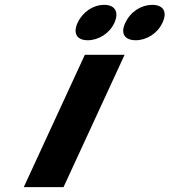

<svg xmlns="http://www.w3.org/2000/svg" viewBox="-20 -772 699 792"><path d="M494 -546H330L78 0H242ZM452 -678C472 -723 454 -752 410 -752C365 -752 322 -724 300 -678C280 -633 298 -606 342 -606C386 -606 432 -634 452 -678ZM650 -678C672 -724 653 -752 608 -752C564 -752 519 -725 497 -678C475 -632 496 -606 540 -606C584 -606 630 -634 650 -678Z"/></svg>

Font: Passageway
Style: BdSuIt
Weight: 700
Foundry: Ascender Corporation
Version: Version 1.11